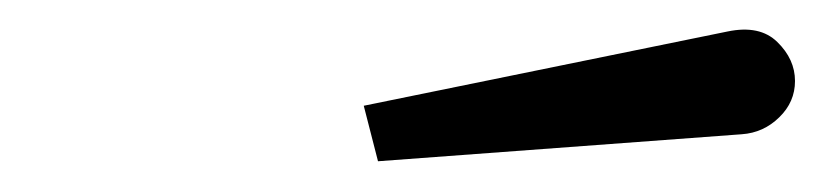

<svg xmlns="http://www.w3.org/2000/svg" viewBox="-20 -809 550 128"><path d="M474.5 -719.5 232 -701.5 222.5 -738.5 465 -788Q486.5 -792.5 498.2 -781Q510 -769.5 510 -755Q510 -741 499.5 -730.8Q489 -720.5 474.5 -719.5Z"/></svg>

Font: Bodoni* 72pt
Style: Italic
Weight: 400
Italic angle: -13°
Version: Version 2.3